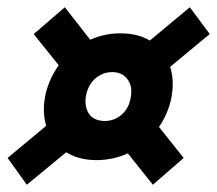

<svg xmlns="http://www.w3.org/2000/svg" viewBox="-20 -496 599 530"><path d="M246 -54Q194 -54 158 -79Q122 -104 108.5 -145.5Q95 -187 106 -237Q118 -286 148 -323.5Q178 -361 221 -382.5Q264 -404 312 -404Q366 -404 400.5 -379.5Q435 -355 449 -313.5Q463 -272 452 -221Q441 -173 411 -135Q381 -97 338.5 -75.5Q296 -54 246 -54ZM54 14 1 -60 156 -189 208 -113ZM402 14 299 -115 386 -187 487 -60ZM269 -162Q287 -162 302 -170Q317 -178 327.5 -192.5Q338 -207 341 -228Q345 -250 338.5 -265.5Q332 -281 319.5 -289Q307 -297 290 -297Q272 -297 257 -289Q242 -281 231.5 -266.5Q221 -252 217 -230Q214 -210 219.5 -194Q225 -178 238 -170Q251 -162 269 -162ZM174 -276 73 -402 159 -476 255 -353ZM408 -277 355 -352 504 -476 559 -402Z"/></svg>

Font: Ysabeau Office ExtraBold
Style: Italic
Weight: 800
Italic angle: -12°
Designer: Christian Thalmann (Catharsis Fonts)
Version: Version 2.001;gftools[0.9.30]; featfreeze: tnum,lnum,ss02